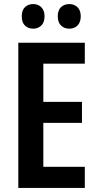

<svg xmlns="http://www.w3.org/2000/svg" viewBox="-20 -924 489 944"><path d="M397 0H70V-714H397V-611H193V-423H383V-320H193V-104H397ZM87 -844Q87 -874 103 -889Q119 -904 143 -904Q167 -904 183 -888.5Q199 -873 199 -844Q199 -814 183 -798.5Q167 -783 143 -783Q119 -783 103 -798Q87 -813 87 -844ZM264 -844Q264 -874 280 -889Q296 -904 321 -904Q345 -904 361 -888.5Q377 -873 377 -844Q377 -814 361 -798.5Q345 -783 321 -783Q296 -783 280 -798.5Q264 -814 264 -844Z"/></svg>

Font: Avrile Sans Condensed SemiBold
Style: Regular
Weight: 600
Width: 3
Designer: Monotype Design Team
Foundry: Monotype Imaging Inc.
Version: Version 2.001;September 10, 2019;FontCreator 11.5.0.2425 64-